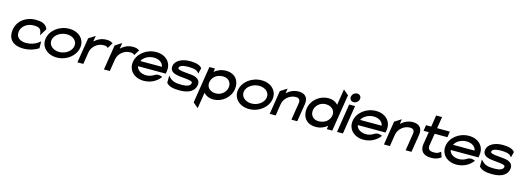

<svg xmlns="http://www.w3.org/2000/svg" viewBox="1 -1688 7933 2924"><g transform="rotate(15 3967.0 -225.5)"><path d="M61 -226C56 -193 57 -160 63 -131C82 -48 155 11 290 11C385 11 466 -18 523 -54L528 -57L527 -165L485 -134C441 -104 381 -82 305 -82C280 -82 258 -86 237 -93C181 -112 147 -157 158 -226C161 -246 169 -266 180 -283C213 -332 272 -370 357 -370C439 -370 472 -349 482 -276L486 -250L555 -364L553 -369C521 -450 439 -462 365 -462C324 -462 285 -456 249 -443C154 -410 79 -337 61 -226Z M581 -226C560 -95 661 11 817 11C973 11 1105 -95 1126 -226C1147 -357 1048 -462 892 -462C736 -462 602 -357 581 -226ZM673 -226C686 -307 778 -371 878 -371C978 -371 1047 -307 1034 -226C1021 -145 931 -80 832 -80C732 -80 660 -145 673 -226Z M1142 0H1235L1265 -190C1273 -241 1301 -281 1335 -309C1365 -334 1407 -355 1457 -355C1501 -355 1508 -350 1523 -338L1531 -331L1585 -420L1576 -424C1551 -437 1539 -447 1480 -447C1402 -447 1341 -413 1293 -369L1308 -461L1205 -395Z M1560 0H1653L1683 -190C1691 -241 1719 -281 1753 -309C1783 -334 1825 -355 1875 -355C1919 -355 1926 -350 1941 -338L1949 -331L2003 -420L1994 -424C1969 -437 1957 -447 1898 -447C1820 -447 1759 -413 1711 -369L1726 -461L1623 -395Z M1957 -226C1936 -95 2033 11 2189 11C2293 11 2385 -37 2440 -109L2448 -119L2438 -123C2437 -123 2377 -152 2325 -117C2290 -94 2248 -80 2204 -80C2122 -80 2059 -122 2049 -182H2487L2493 -224C2514 -356 2419 -462 2264 -462C2108 -462 1978 -357 1957 -226ZM2062 -267C2091 -327 2167 -371 2250 -371C2333 -371 2394 -328 2402 -267Z M2554 -324C2541 -239 2606 -212 2681 -200C2742 -190 2823 -189 2874 -175C2897 -168 2908 -161 2905 -142C2898 -99 2846 -80 2763 -80C2662 -80 2613 -94 2563 -147L2545 -166L2544 -53L2546 -51C2590 0 2670 11 2755 11C2921 11 2989 -57 3002 -137C3012 -203 2976 -235 2931 -253C2865 -277 2750 -270 2682 -290C2659 -297 2648 -303 2651 -320C2657 -355 2713 -371 2789 -371C2881 -371 2924 -358 2952 -326L2964 -311L2986 -398L2985 -401C2956 -447 2874 -462 2796 -462C2658 -462 2566 -400 2554 -324Z M3010 131 3092 200 3132 -53C3165 -17 3213 11 3288 11C3414 11 3543 -84 3565 -225C3584 -343 3522 -462 3363 -462C3287 -462 3229 -434 3182 -396L3190 -451H3102ZM3160 -225C3173 -308 3241 -367 3342 -367C3431 -367 3479 -301 3467 -225C3456 -156 3391 -88 3298 -88C3199 -88 3149 -156 3160 -225Z M3613 -226C3592 -95 3693 11 3849 11C4005 11 4137 -95 4158 -226C4179 -357 4080 -462 3924 -462C3768 -462 3634 -357 3613 -226ZM3705 -226C3718 -307 3810 -371 3910 -371C4010 -371 4079 -307 4066 -226C4053 -145 3963 -80 3864 -80C3764 -80 3692 -145 3705 -226Z M4174 0H4268L4297 -186C4305 -237 4334 -277 4368 -305C4398 -330 4441 -351 4492 -351C4547 -351 4567 -320 4559 -271L4516 0H4608L4653 -281C4668 -376 4625 -443 4515 -443C4436 -443 4374 -409 4326 -365L4338 -442L4233 -375Z M4697 -226C4678 -108 4740 11 4900 11C4976 11 5036 -17 5082 -55L5073 0H5160L5252 -582L5170 -651L5130 -399C5098 -435 5050 -462 4975 -462C4849 -462 4719 -367 4697 -226ZM4795 -226C4806 -295 4870 -363 4963 -363C5062 -363 5114 -295 5103 -226C5090 -143 5020 -84 4919 -84C4830 -84 4783 -150 4795 -226Z M5300 -573C5294 -533 5322 -502 5361 -502C5400 -502 5438 -533 5444 -573C5450 -613 5422 -644 5383 -644C5344 -644 5306 -613 5300 -573ZM5235 0H5328L5399 -451H5306Z M5422 -226C5401 -95 5498 11 5654 11C5758 11 5850 -37 5905 -109L5913 -119L5903 -123C5902 -123 5842 -152 5790 -117C5755 -94 5713 -80 5669 -80C5587 -80 5524 -122 5514 -182H5952L5958 -224C5979 -356 5884 -462 5729 -462C5573 -462 5443 -357 5422 -226ZM5527 -267C5556 -327 5632 -371 5715 -371C5798 -371 5859 -328 5867 -267Z M5975 0H6069L6098 -186C6106 -237 6135 -277 6169 -305C6199 -330 6242 -351 6293 -351C6348 -351 6368 -320 6360 -271L6317 0H6409L6454 -281C6469 -376 6426 -443 6316 -443C6237 -443 6175 -409 6127 -365L6139 -442L6034 -375Z M6504 -357H6586L6554 -161C6539 -52 6594 11 6722 11C6796 11 6829 -9 6866 -32L6874 -37L6846 -118L6835 -111C6802 -89 6798 -80 6737 -80C6666 -80 6639 -110 6649 -170L6679 -357H6880L6894 -449H6693L6722 -632H6629L6600 -449H6518Z M6887 -226C6866 -95 6963 11 7119 11C7223 11 7315 -37 7370 -109L7378 -119L7368 -123C7367 -123 7307 -152 7255 -117C7220 -94 7178 -80 7134 -80C7052 -80 6989 -122 6979 -182H7417L7423 -224C7444 -356 7349 -462 7194 -462C7038 -462 6908 -357 6887 -226ZM6992 -267C7021 -327 7097 -371 7180 -371C7263 -371 7324 -328 7332 -267Z M7484 -324C7471 -239 7536 -212 7611 -200C7672 -190 7753 -189 7804 -175C7827 -168 7838 -161 7835 -142C7828 -99 7776 -80 7693 -80C7592 -80 7543 -94 7493 -147L7475 -166L7474 -53L7476 -51C7520 0 7600 11 7685 11C7851 11 7919 -57 7932 -137C7942 -203 7906 -235 7861 -253C7795 -277 7680 -270 7612 -290C7589 -297 7578 -303 7581 -320C7587 -355 7643 -371 7719 -371C7811 -371 7854 -358 7882 -326L7894 -311L7916 -398L7915 -401C7886 -447 7804 -462 7726 -462C7588 -462 7496 -400 7484 -324Z"/></g></svg>

Font: Charger Pro
Style: ExBdExtObl
Weight: 400
Designer: Jasper
Foundry: Cannot Into Space Fonts
Version: Version 1.09